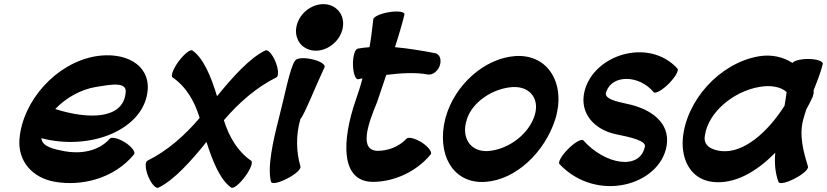

<svg xmlns="http://www.w3.org/2000/svg" viewBox="-20 -842 3997 928"><path d="M628 -96C636 -107 617 -133 584 -154C552 -174 518 -182 510 -171C453 -107 363 -98 292 -111C240 -121 183 -133 180 -174C421 -111 680 -218 694 -409C702 -533 581 -593 442 -570C251 -537 89 -355 74 -169C66 -61 138 17 242 36C373 60 531 22 628 -96ZM445 -422C519 -434 597 -449 587 -391C573 -265 407 -264 247 -315C298 -369 371 -410 445 -422Z M746 65C822 28 904 -64 978 -156C1007 -64 1044 28 1098 65C1108 71 1138 48 1164 12C1191 -24 1204 -58 1194 -65C1127 -111 1087 -182 1062 -261C1134 -345 1219 -420 1316 -468C1328 -475 1326 -509 1311 -545C1296 -581 1274 -605 1262 -598C1186 -561 1104 -469 1029 -377C1001 -469 964 -561 910 -598C900 -605 870 -581 843 -545C817 -509 804 -475 814 -468C881 -422 921 -351 945 -272C874 -188 789 -113 692 -65C680 -58 682 -24 697 12C712 48 734 71 746 65Z M1637 -709C1642 -739 1635 -768 1617 -789C1599 -810 1573 -822 1543 -822C1513 -822 1482 -810 1458 -789C1433 -768 1417 -739 1412 -709C1407 -680 1415 -651 1432 -630C1450 -609 1477 -597 1507 -597C1536 -597 1567 -609 1591 -630C1616 -651 1632 -680 1637 -709ZM1406 -548C1382 -520 1352 -361 1327 -267C1300 -162 1271 -33 1290 37C1295 49 1331 41 1370 20C1409 0 1437 -26 1432 -38C1412 -108 1409 -186 1432 -267C1449 -282 1509 -434 1549 -518C1553 -531 1525 -548 1486 -556C1447 -565 1411 -561 1406 -548Z M1711 -459C1718 -461 1725 -462 1732 -463C1723 -428 1711 -392 1699 -357C1633 -166 1623 37 1783 37C1882 37 1991 -10 2062 -96C2070 -107 2050 -133 2018 -154C1985 -174 1952 -182 1944 -171C1908 -132 1853 -113 1807 -113C1715 -113 1756 -237 1802 -347C1816 -387 1831 -433 1847 -480C1918 -489 1988 -493 2048 -482C2070 -478 2096 -497 2106 -526C2115 -555 2105 -581 2083 -585C2020 -597 1955 -608 1889 -614C1912 -685 1929 -746 1935 -773C1935 -786 1901 -790 1859 -783C1817 -776 1783 -760 1784 -747C1779 -703 1774 -659 1766 -614C1747 -613 1728 -610 1709 -607C1696 -605 1685 -570 1686 -529C1687 -488 1698 -457 1711 -459Z M2132 -267C2090 -99 2167 48 2326 37C2476 27 2613 -109 2663 -263C2717 -432 2633 -582 2470 -571C2319 -560 2178 -429 2135 -278C2134 -274 2133 -270 2132 -267ZM2237 -267C2265 -352 2365 -415 2456 -421C2546 -427 2595 -357 2559 -270C2525 -184 2429 -118 2339 -112C2256 -107 2212 -172 2233 -253C2235 -257 2236 -262 2237 -267Z M2684 -49C2864 141 3169 55 3202 -137C3221 -251 3123 -317 3011 -340C2960 -351 2893 -365 2911 -400C2939 -481 3068 -482 3140 -396C3148 -388 3181 -406 3213 -438C3244 -470 3263 -502 3254 -511C3115 -662 2848 -578 2805 -400C2779 -293 2855 -214 2958 -193C3021 -180 3110 -162 3096 -130C3071 -19 2905 -45 2799 -164C2790 -172 2758 -154 2726 -122C2694 -90 2676 -58 2684 -49Z M3885 -38C3863 -110 3841 -189 3863 -267C3867 -282 3872 -297 3877 -313C3888 -333 3899 -354 3908 -374C3909 -377 3910 -379 3910 -382C3913 -390 3914 -397 3912 -404C3929 -447 3946 -490 3957 -533C3959 -546 3927 -557 3886 -557C3850 -557 3819 -549 3810 -538C3765 -567 3709 -580 3648 -570C3457 -537 3295 -355 3280 -169C3273 -64 3323 25 3423 37C3530 50 3636 -11 3727 -104C3723 -55 3726 -7 3743 38C3748 49 3784 41 3823 20C3862 0 3890 -26 3885 -38ZM3464 -112C3416 -118 3378 -140 3387 -187C3403 -300 3526 -401 3651 -422C3702 -431 3753 -424 3782 -397C3779 -375 3776 -353 3772 -331C3692 -205 3575 -99 3464 -112Z"/></svg>

Font: Nupuram Black Oblique
Style: Regular
Weight: 900
Designer: Santhosh Thottingal (santhosh.thottingal@gmail.com)
Foundry: SMC
Version: Version 1.000